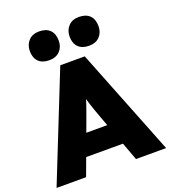

<svg xmlns="http://www.w3.org/2000/svg" viewBox="-177 -1060 1046 1179"><g transform="rotate(-20 346.0 -470.0)"><path d="M-12 0 267 -700H427L704 0H507L387 -325Q377 -352 369 -375Q361 -398 354 -420Q347 -442 340.5 -465Q334 -488 329 -515L361 -516Q355 -487 348.5 -464Q342 -441 335 -420Q328 -399 319.5 -376Q311 -353 301 -325L181 0ZM124 -116 183 -256H507L562 -116ZM381 -846Q381 -886 406 -913Q431 -940 475 -940Q521 -940 545.5 -915.5Q570 -891 570 -846Q570 -805 545 -778.5Q520 -752 475 -752Q430 -752 405.5 -776.5Q381 -801 381 -846ZM121 -846Q121 -886 146 -913Q171 -940 215 -940Q261 -940 285.5 -915.5Q310 -891 310 -846Q310 -805 285 -778.5Q260 -752 215 -752Q170 -752 145.5 -776.5Q121 -801 121 -846Z"/></g></svg>

Font: Mach ExtraBold
Style: Regular
Weight: 800
Version: Version 1.002